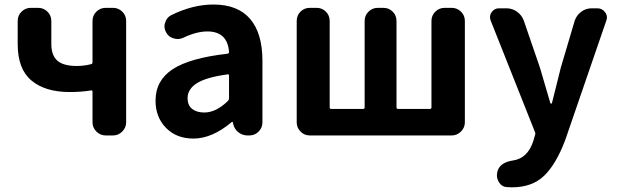

<svg xmlns="http://www.w3.org/2000/svg" viewBox="-20 -594 2710 842"><path d="M443.4 0Q419.9 0 402.8 -17.1Q385.7 -34.2 385.7 -57.6V-191.4Q385.7 -199.2 378.9 -197.3Q335.9 -190.4 285.2 -190.4Q178.7 -190.4 118.2 -240.7Q57.6 -291 57.6 -400.4V-502Q57.6 -526.4 74.7 -543Q91.8 -559.6 115.2 -559.6H147.5Q170.9 -559.6 188 -543Q205.1 -526.4 205.1 -502V-400.4Q205.1 -351.6 231.4 -328.1Q257.8 -304.7 316.4 -304.7Q348.6 -304.7 378.9 -312.5Q385.7 -313.5 385.7 -321.3V-502Q385.7 -526.4 402.8 -543Q419.9 -559.6 443.4 -559.6H475.6Q499 -559.6 516.1 -543Q533.2 -526.4 533.2 -502V-57.6Q533.2 -34.2 516.1 -17.1Q499 0 475.6 0Z M828.1 13.7Q753.9 13.7 708 -33.2Q662.1 -80.1 662.1 -152.3Q662.1 -241.2 737.3 -290.5Q812.5 -339.8 977.5 -358.4Q984.4 -359.4 984.4 -366.2Q977.5 -456.1 889.6 -456.1Q841.8 -456.1 784.2 -428.7Q771.5 -422.9 758.8 -422.9Q750 -422.9 741.2 -425.8Q719.7 -431.6 709 -451.2Q701.2 -464.8 701.2 -478.5Q701.2 -486.3 704.1 -494.1Q710 -516.6 730.5 -527.3Q825.2 -574.2 916 -574.2Q1022.5 -574.2 1076.7 -511.2Q1130.9 -448.2 1130.9 -327.1V-57.6Q1130.9 -34.2 1114.3 -17.1Q1097.7 0 1073.2 0H1065.4Q1042 0 1023.9 -15.1Q1005.9 -30.3 1002 -53.7L1001 -58.6Q1000 -59.6 998.5 -59.6Q997.1 -59.6 996.1 -58.6Q910.2 13.7 828.1 13.7ZM876 -100.6Q927.7 -100.6 979.5 -151.4Q984.4 -156.2 984.4 -163.1V-261.7Q984.4 -268.6 978.5 -268.6Q977.5 -268.6 976.6 -267.6Q883.8 -254.9 843.3 -229Q802.7 -203.1 802.7 -164.1Q802.7 -131.8 822.8 -116.2Q842.8 -100.6 876 -100.6Z M1338.9 0Q1314.5 0 1297.9 -17.1Q1281.2 -34.2 1281.2 -57.6V-502Q1281.2 -526.4 1297.9 -543Q1314.5 -559.6 1338.9 -559.6H1368.2Q1392.6 -559.6 1409.2 -543Q1425.8 -526.4 1425.8 -502V-123Q1425.8 -116.2 1433.6 -116.2H1572.3Q1579.1 -116.2 1579.1 -123V-502Q1579.1 -526.4 1596.2 -543Q1613.3 -559.6 1636.7 -559.6H1661.1Q1685.5 -559.6 1702.1 -543Q1718.8 -526.4 1718.8 -502V-123Q1718.8 -116.2 1726.6 -116.2H1865.2Q1872.1 -116.2 1872.1 -123V-502Q1872.1 -526.4 1889.2 -543Q1906.2 -559.6 1929.7 -559.6H1960.9Q1984.4 -559.6 2001.5 -543Q2018.6 -526.4 2018.6 -502V-57.6Q2018.6 -34.2 2001.5 -17.1Q1984.4 0 1960.9 0Z M2224.6 227.5Q2213.9 227.5 2204.1 226.6Q2180.7 225.6 2168 205.1Q2159.2 190.4 2159.2 174.8Q2159.2 168 2161.1 160.2V159.2Q2170.9 118.2 2231.4 109.4Q2293.9 99.6 2318.4 25.4L2326.2 -1Q2329.1 -7.8 2326.2 -14.6L2131.8 -503.9Q2128.9 -511.7 2128.9 -518.6Q2128.9 -530.3 2135.7 -540Q2147.5 -557.6 2168 -557.6H2201.2Q2226.6 -557.6 2247.6 -542.5Q2268.6 -527.3 2277.3 -502.9L2347.7 -297.9Q2350.6 -290 2393.6 -141.6Q2394.5 -139.6 2397 -139.6Q2399.4 -139.6 2400.4 -141.6Q2406.2 -167 2419.9 -219.2Q2433.6 -271.5 2439.5 -297.9L2500 -502Q2507.8 -526.4 2528.3 -542Q2548.8 -557.6 2574.2 -557.6H2599.6Q2621.1 -557.6 2633.8 -540Q2641.6 -529.3 2641.6 -517.6Q2641.6 -510.7 2638.7 -502.9L2459 19.5Q2418.9 126 2366.2 176.8Q2313.5 227.5 2224.6 227.5Z"/></svg>

Font: Gen Jyuu Gothic Bold
Style: Bold
Weight: 700
Designer: [Source Han Sans]
Ryoko NISHIZUKA  (kana & ideographs); Paul D. Hunt (Latin, Greek & Cyrillic); Wenlong ZHANG  (bopomofo
Version: Version 1.002.20150607